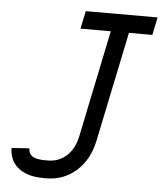

<svg xmlns="http://www.w3.org/2000/svg" viewBox="-51 -729 667 786"><g transform="rotate(5 282.5 -336.0)"><path d="M564.9 -683.6 549.8 -610.4H453.6L359.4 -157.2Q342.8 -79.1 290.8 -33.4Q238.8 12.2 168 12.2H157.7Q111.8 12.2 83.5 0Q17.6 -27.3 15.6 -99.1L88.9 -104Q88.9 -77.6 111.8 -67.9Q128.4 -61 157.7 -61H168Q212.9 -61 244.9 -89.8Q276.9 -118.7 288.1 -171.9L378.9 -610.4H254.4L270 -683.6Z"/></g></svg>

Font: Anka/Coder Condensed
Style: Italic
Weight: 400
Width: 4
Italic angle: -12°
Monospace: yes
Version: Version 001.100